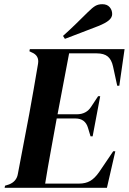

<svg xmlns="http://www.w3.org/2000/svg" viewBox="-20 -894 613 914"><path d="M2 0 4 -10 23 -16Q59 -30 65 -66L119 -350Q129 -403 140 -467.5Q151 -532 161 -590Q168 -630 130 -645L120 -650L122 -660H573L548 -486H538L518 -578Q511 -610 493 -625Q475 -640 440 -640H309L254 -350H346Q391 -350 414 -386L447 -436H457L421 -245H411L399 -285Q386 -330 339 -330H250Q237 -257 222 -176Q207 -95 195 -20H356Q387 -20 409 -32.5Q431 -45 452 -75L519 -174H529L489 0ZM280 -723Q309 -749 339.5 -778.5Q370 -808 397 -835Q420 -858 434 -866Q448 -874 467 -874Q490 -874 502 -860Q514 -846 514 -827Q514 -811 498.5 -797.5Q483 -784 448 -770Q406 -754 367.5 -739Q329 -724 289 -709Z"/></svg>

Font: DeepMind Serif Display
Style: Italic
Weight: 400
Italic angle: -12°
Designer: Frank Grießhammer / Modifications: Colophon Foundry
Foundry: Colophon Foundry
Version: Version 5.003; ttfautohint (v1.8.2)